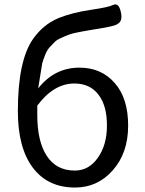

<svg xmlns="http://www.w3.org/2000/svg" viewBox="-20 -827 648 860"><path d="M147 -312Q147 -193 190 -128Q233 -63 315 -63Q378 -63 418 -120Q459 -177 459 -265Q459 -354 421 -403Q383 -453 313 -453Q221 -453 147 -354ZM316 13Q194 13 127 -76Q60 -165 60 -329Q60 -557 129 -654Q153 -687 179 -708Q205 -730 242 -746Q305 -771 387 -783Q469 -795 487 -805Q512 -816 521 -774Q531 -733 507 -720Q496 -710 419 -698Q312 -681 292 -673Q273 -666 254 -657Q235 -649 225 -639Q215 -629 202 -615Q190 -601 183 -583Q176 -566 169 -543L151 -431Q224 -524 336 -524Q434 -524 494 -455Q554 -387 554 -264Q554 -142 485 -64Q417 13 316 13Z"/></svg>

Font: Swei Gothic CJK TC Regular
Style: Regular
Weight: 400
Version: Version 2.129